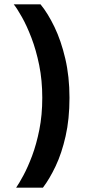

<svg xmlns="http://www.w3.org/2000/svg" viewBox="-20 -732 412 882"><path d="M54.2 130Q67.5 110.9 87.5 73.8Q107.5 36.8 127.5 -16.2Q147.4 -69.3 160.8 -136.4Q174.2 -203.5 174.2 -282.8Q174.2 -363.1 160.1 -432.6Q145.9 -502.2 124.5 -558Q103.1 -613.8 81 -653Q59 -692.3 43.2 -712H166.2Q199.7 -671.4 230.2 -608.2Q260.7 -545 279.9 -462.6Q299.2 -380.3 299.2 -282.8Q299.2 -185 281.4 -106.6Q263.7 -28.2 235.7 30.9Q207.7 90 177.2 130Z"/></svg>

Font: Overpass
Style: Regular
Weight: 400
Designer: Delve Withrington, Dave Bailey, Thomas Jockin
Foundry: Delve Fonts LLC
Version: Version 4.000